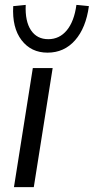

<svg xmlns="http://www.w3.org/2000/svg" viewBox="-20 -764 383 784"><path d="M37 0 114 -486H195L118 0ZM174 -549Q107 -549 68 -600Q29 -651 34 -739L85 -744Q82 -677 106.5 -640.5Q131 -604 177 -604Q223 -604 253 -640.5Q283 -677 292 -744L343 -739Q331 -650 286.5 -599.5Q242 -549 174 -549Z"/></svg>

Font: Nunito Sans
Style: Italic
Weight: 400
Italic angle: -9°
Designer: Vernon Adams
Foundry: Vernon Adams
Version: Version 3.006; ttfautohint (v1.8.3)